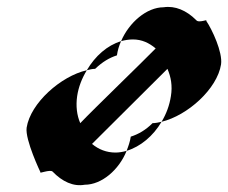

<svg xmlns="http://www.w3.org/2000/svg" viewBox="-20 -552 660 555"><path d="M57 -183C52 -148 97 -54 97 -54C91 -49 125 -63 132 -56C160 -27 192 -12 225 -18C274 -18 324 -61 346 -116C336 -113 324 -111 314 -111C288 -111 265 -120 246 -136L464 -353C474 -330 479 -304 474 -274C470 -248 461 -223 447 -200C522 -218 608 -295 619 -366C624 -401 593 -467 576 -492C583 -498 554 -484 547 -494C519 -522 486 -536 453 -531C404 -531 353 -487 330 -433C340 -436 353 -438 364 -438C390 -438 411 -428 430 -412C391 -372 250 -236 212 -196C202 -219 199 -246 203 -274C207 -301 217 -326 231 -349C156 -332 68 -254 57 -183ZM231 -349C239 -351 247 -353 255 -353C276 -373 296 -385 318 -392C320 -406 324 -420 330 -433C290 -421 255 -390 231 -349ZM346 -116C386 -128 423 -159 447 -200C439 -198 429 -196 421 -196C401 -176 380 -164 358 -157C356 -143 351 -129 346 -116Z"/></svg>

Font: Ampere
Style: CndIta
Weight: 400
Version: Version 1